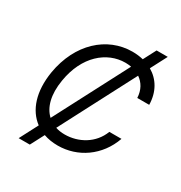

<svg xmlns="http://www.w3.org/2000/svg" viewBox="-207 -968 1140 1208"><g transform="rotate(30 363.5 -364.0)"><path d="M103.7 92.3H184.7L236.5 -6.7C267.4 4.3 301.8 9.9 339.5 9.9C483 9.9 613.6 -78.1 666.2 -227.3H578.1C539.8 -126.4 441.8 -72.4 342.3 -72.4C318.5 -72.4 296.2 -75.6 275.9 -82.4L558.2 -623.9C596.2 -598 621.1 -556.5 623.6 -500H710.2C708.5 -593 666.2 -662.3 598.7 -701.3L660.5 -819.6H579.5L531.6 -728C507.5 -734 480.8 -737.2 453.1 -737.2C268.5 -737.2 113.6 -596.6 75.3 -369.3C50.4 -217.3 89.8 -102.3 172.9 -40.5ZM159.1 -358C190.3 -549.7 313.9 -654.8 448.9 -654.8C463.4 -654.8 478 -653.4 491.5 -650.9L213.8 -118.6C163.7 -165.1 140.3 -245.7 159.1 -358Z"/></g></svg>

Font: Margiela Sans
Style: Italic
Weight: 400
Italic angle: -9.39999°
Designer: Stefan Endress, Andreas Faust
Version: Version 1.100;FEAKit 1.0